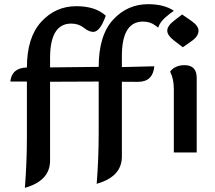

<svg xmlns="http://www.w3.org/2000/svg" viewBox="-20 -736 1040 927"><path d="M819.3 0V-305.7Q819.3 -355 801.3 -390.6Q825.7 -421.4 871.1 -421.4Q929.7 -421.4 929.7 -359.9V0ZM744.1 -602.5Q737.8 -606.4 731.4 -611.8Q706.1 -631.8 670.4 -631.8Q568.4 -631.8 568.4 -465.3V-412.1L725.1 -416Q718.3 -340.8 646 -340.8L568.4 -341.3V20Q568.4 117.2 446.8 151.4Q456.5 27.8 456.5 -95.2V-342.3L221.7 -341.3V39.6Q221.7 136.7 100.1 170.9Q109.9 47.4 109.9 -75.7V-342.3H29.8Q36.6 -408.2 109.9 -410.2Q109.9 -555.2 179 -630.6Q248 -706.1 348.6 -706.1Q440.9 -706.1 490.7 -660.2Q462.9 -582 430.2 -582Q409.7 -582 384.5 -602.1Q359.4 -622.1 323.7 -622.1Q221.7 -622.1 221.7 -455.6V-410.6L456.5 -413.1Q456.5 -564.9 525.6 -640.4Q594.7 -715.8 695.3 -715.8Q772 -715.8 819.3 -684.1L797.9 -668Q752.4 -633.8 744.1 -602.5ZM862.8 -507.8 821.8 -539.1Q787.6 -564.9 787.6 -587.9Q787.6 -611.3 822.3 -637.7L859.4 -666L903.3 -635.7Q938.5 -611.3 938.5 -587.9Q938.5 -560.5 904.3 -537.1Z"/></svg>

Font: ALMAS
Style: Bold
Weight: 700
Designer: ALMAS Font/ by Husham Jawad Kadhim, derived from the Bainsely font by/ Paul James MIller
Foundry: High-Logic / Made with FontCreator
Version: Version 1.411;September 19, 2021;FontCreator 14.0.0.2814 32-